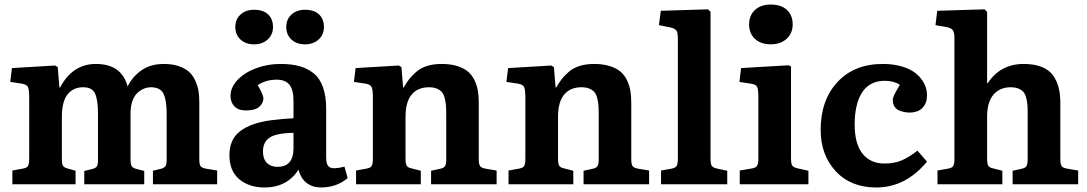

<svg xmlns="http://www.w3.org/2000/svg" viewBox="-20 -807 4760 841"><path d="M34.2 0V-60.1L82 -68.8Q91.3 -70.8 96.9 -74.2Q102.5 -77.6 104.7 -85Q106.9 -92.3 107.4 -98.1Q107.9 -104 107.9 -117.2V-378.9Q107.9 -414.1 102.3 -425.8Q96.7 -437.5 74.2 -440.9L24.9 -448.2L32.2 -508.8L221.2 -520L232.9 -513.2L240.2 -423.8H243.2Q297.9 -526.9 399.9 -526.9Q512.7 -526.9 539.1 -428.2Q560.1 -471.2 599.6 -499Q639.2 -526.9 698.2 -526.9Q737.8 -526.9 766.8 -515.9Q795.9 -504.9 812 -488.5Q828.1 -472.2 837.9 -448Q847.7 -423.8 850.3 -402.8Q853 -381.8 853 -356V-108.9Q853 -87.4 858.4 -79.3Q863.8 -71.3 883.8 -67.9L931.2 -60.1V0H649.9V-59.1L686 -67.9Q700.7 -72.3 705.3 -80.3Q710 -88.4 710 -110.8V-309.1Q710 -368.7 696 -396.7Q682.1 -424.8 641.1 -424.8Q625.5 -424.8 610.6 -418.7Q595.7 -412.6 582 -400.1Q568.4 -387.7 560.1 -364.7Q551.8 -341.8 551.8 -312V-110.8Q551.8 -87.9 556.6 -79.6Q561.5 -71.3 578.1 -66.9L611.8 -58.1V0H349.1V-58.1L384.8 -66.9Q399.4 -70.8 404.3 -78.4Q409.2 -85.9 409.2 -106V-309.1Q409.2 -369.1 396.5 -397Q383.8 -424.8 344.2 -424.8Q300.8 -424.8 275.9 -393.6Q251 -362.3 251 -294.9V-112.8Q251 -88.9 255.6 -81.1Q260.3 -73.2 276.9 -68.8L311 -59.1V0Z M1010.7 -689Q1010.7 -722.2 1033.4 -743.2Q1056.2 -764.2 1092.8 -764.2Q1132.8 -764.2 1154.3 -743.9Q1175.8 -723.6 1175.8 -689Q1175.8 -655.3 1152.6 -634Q1129.4 -612.8 1092.8 -612.8Q1056.2 -612.8 1033.4 -633.8Q1010.7 -654.8 1010.7 -689ZM1233.9 -689Q1233.9 -722.2 1256.6 -743.2Q1279.3 -764.2 1315.9 -764.2Q1356 -764.2 1377.4 -743.9Q1398.9 -723.6 1398.9 -689Q1398.9 -655.3 1375.7 -634Q1352.5 -612.8 1315.9 -612.8Q1279.3 -612.8 1256.6 -633.8Q1233.9 -654.8 1233.9 -689ZM1138.7 14.2Q1071.8 14.2 1028.3 -21.7Q984.9 -57.6 984.9 -127.9Q984.9 -195.8 1031 -231.7Q1077.1 -267.6 1163.6 -279.8Q1222.2 -287.1 1265.6 -289.1V-365.2Q1265.6 -413.6 1247.8 -435.8Q1230 -458 1191.9 -458Q1144.5 -458 1108.9 -434.1Q1133.8 -390.6 1133.8 -377Q1133.8 -356 1116 -339.6Q1098.1 -323.2 1057.6 -323.2Q1024.4 -323.2 1007.1 -340.8Q989.7 -358.4 989.7 -387.2Q989.7 -423.8 1020 -456.3Q1050.3 -488.8 1100.8 -507.8Q1151.4 -526.9 1208.5 -526.9Q1255.4 -526.9 1290.3 -517.6Q1325.2 -508.3 1352.8 -486.6Q1380.4 -464.8 1394.5 -425.5Q1408.7 -386.2 1408.7 -330.1V-115.2Q1408.7 -83 1425 -74Q1441.4 -64.9 1488.8 -77.1L1502.9 -26.9Q1454.1 14.2 1385.7 14.2Q1349.1 14.2 1323.2 -5.6Q1297.4 -25.4 1287.6 -64Q1237.3 14.2 1138.7 14.2ZM1195.8 -76.2Q1265.6 -76.2 1265.6 -158.2V-225.1Q1229 -225.1 1194.8 -217.8Q1131.8 -204.1 1131.8 -144Q1131.8 -110.8 1148.9 -93.5Q1166 -76.2 1195.8 -76.2Z M1539.6 0V-60.1L1587.4 -68.8Q1596.7 -70.8 1602.3 -74.2Q1607.9 -77.6 1610.1 -85Q1612.3 -92.3 1612.8 -98.1Q1613.3 -104 1613.3 -117.2V-378.9Q1613.3 -414.1 1607.7 -425.8Q1602.1 -437.5 1579.6 -440.9L1530.3 -448.2L1537.6 -508.8L1726.6 -520L1738.3 -513.2L1745.6 -423.8H1748.5Q1760.7 -445.3 1772.2 -460.2Q1783.7 -475.1 1803.2 -492.2Q1822.8 -509.3 1850.8 -518.1Q1878.9 -526.9 1914.6 -526.9Q1953.6 -526.9 1982.9 -517.6Q2012.2 -508.3 2030 -493.2Q2047.9 -478 2058.6 -455.3Q2069.3 -432.6 2073.2 -409.2Q2077.1 -385.7 2077.1 -356V-108.9Q2077.1 -87.9 2082.8 -79.6Q2088.4 -71.3 2108.4 -67.9L2155.3 -60.1V0H1868.2V-59.1L1904.3 -66.9Q1923.3 -70.3 1929 -78.9Q1934.6 -87.4 1934.6 -108.9V-309.1Q1934.6 -332.5 1933.1 -348.6Q1931.6 -364.7 1927.2 -380.1Q1922.9 -395.5 1914.8 -404.5Q1906.7 -413.6 1892.8 -419.2Q1878.9 -424.8 1859.4 -424.8Q1810.1 -424.8 1783.2 -392.8Q1756.3 -360.8 1756.3 -294.9V-112.8Q1756.3 -90.8 1761 -82Q1765.6 -73.2 1781.2 -69.8L1823.2 -59.1V0Z M2207.5 0V-60.1L2255.4 -68.8Q2264.6 -70.8 2270.3 -74.2Q2275.9 -77.6 2278.1 -85Q2280.3 -92.3 2280.8 -98.1Q2281.2 -104 2281.2 -117.2V-378.9Q2281.2 -414.1 2275.6 -425.8Q2270 -437.5 2247.6 -440.9L2198.2 -448.2L2205.6 -508.8L2394.5 -520L2406.2 -513.2L2413.6 -423.8H2416.5Q2428.7 -445.3 2440.2 -460.2Q2451.7 -475.1 2471.2 -492.2Q2490.7 -509.3 2518.8 -518.1Q2546.9 -526.9 2582.5 -526.9Q2621.6 -526.9 2650.9 -517.6Q2680.2 -508.3 2698 -493.2Q2715.8 -478 2726.6 -455.3Q2737.3 -432.6 2741.2 -409.2Q2745.1 -385.7 2745.1 -356V-108.9Q2745.1 -87.9 2750.7 -79.6Q2756.3 -71.3 2776.4 -67.9L2823.2 -60.1V0H2536.1V-59.1L2572.3 -66.9Q2591.3 -70.3 2596.9 -78.9Q2602.5 -87.4 2602.5 -108.9V-309.1Q2602.5 -332.5 2601.1 -348.6Q2599.6 -364.7 2595.2 -380.1Q2590.8 -395.5 2582.8 -404.5Q2574.7 -413.6 2560.8 -419.2Q2546.9 -424.8 2527.3 -424.8Q2478 -424.8 2451.2 -392.8Q2424.3 -360.8 2424.3 -294.9V-112.8Q2424.3 -90.8 2429 -82Q2433.6 -73.2 2449.2 -69.8L2491.2 -59.1V0Z M2875.5 0V-60.1L2919.4 -67.9Q2938.5 -71.3 2943.8 -80.1Q2949.2 -88.9 2949.2 -112.8V-636.2Q2949.2 -664.1 2942.6 -673.6Q2936 -683.1 2911.1 -688L2866.2 -696.8L2874.5 -759.8L3081.5 -766.1L3092.3 -754.9V-112.8Q3092.3 -88.9 3097.2 -81.1Q3102.1 -73.2 3120.1 -68.8L3165.5 -59.1V0Z M3261.2 -700.2Q3261.2 -739.3 3286.9 -763.2Q3312.5 -787.1 3356 -787.1Q3401.4 -787.1 3426.8 -763.7Q3452.1 -740.2 3452.1 -700.2Q3452.1 -661.1 3425.5 -637Q3398.9 -612.8 3356 -612.8Q3313 -612.8 3287.1 -636.5Q3261.2 -660.2 3261.2 -700.2ZM3220.2 0V-60.1L3272 -68.8Q3290.5 -71.8 3296.1 -80.8Q3301.8 -89.8 3301.8 -113.8V-381.8Q3301.8 -417 3295.9 -427.5Q3290 -438 3266.1 -440.9L3218.8 -448.2L3226.1 -508.8L3433.1 -521L3444.8 -516.1V-113.8Q3444.8 -89.8 3450 -82Q3455.1 -74.2 3473.1 -69.8L3521 -59.1V0Z M3818.4 14.2Q3706.5 14.2 3640.6 -57.1Q3574.7 -128.4 3574.7 -237.8Q3574.7 -368.7 3648.4 -447.8Q3722.2 -526.9 3846.7 -526.9Q3889.2 -526.9 3923.1 -517.8Q3957 -508.8 3978.5 -494.9Q4000 -481 4014.4 -462.4Q4028.8 -443.8 4034.7 -425.5Q4040.5 -407.2 4040.5 -389.2Q4040.5 -355.5 4020.8 -334.7Q4001 -314 3964.4 -314Q3953.1 -314 3942.4 -315.9Q3931.6 -317.9 3918.9 -323Q3906.2 -328.1 3898.4 -339.8Q3890.6 -351.6 3890.6 -368.2Q3890.6 -378.4 3897 -391.6Q3903.3 -404.8 3921.4 -435.1Q3896 -453.1 3854.5 -453.1Q3820.3 -453.1 3794.7 -438.7Q3769 -424.3 3753.7 -398.2Q3738.3 -372.1 3731 -338.1Q3723.6 -304.2 3723.6 -262.2Q3723.6 -176.3 3758.3 -133.5Q3793 -90.8 3853.5 -90.8Q3897.9 -90.8 3929.7 -104.5Q3961.4 -118.2 3998.5 -147L4040.5 -99.1Q3946.8 14.2 3818.4 14.2Z M4086.4 0V-60.1L4134.8 -68.8Q4144 -70.8 4149.7 -74.2Q4155.3 -77.6 4157.5 -85Q4159.7 -92.3 4160.2 -98.1Q4160.6 -104 4160.6 -117.2V-640.1Q4160.6 -666 4153.3 -675.3Q4146 -684.6 4122.6 -689L4077.6 -696.8L4085.4 -759.8L4292.5 -766.1L4303.7 -754.9V-442.9H4306.6Q4362.3 -526.9 4463.9 -526.9Q4511.2 -526.9 4543.9 -513.4Q4576.7 -500 4593.5 -475.3Q4610.4 -450.7 4617.4 -421.9Q4624.5 -393.1 4624.5 -356V-108.9Q4624.5 -87.9 4630.1 -79.6Q4635.7 -71.3 4655.8 -67.9L4702.6 -60.1V0H4415.5V-59.1L4451.7 -66.9Q4470.2 -70.3 4475.8 -78.9Q4481.4 -87.4 4481.4 -108.9V-309.1Q4481.4 -332.5 4480.2 -348.4Q4479 -364.3 4474.6 -380.1Q4470.2 -396 4462.2 -404.8Q4454.1 -413.6 4440.2 -419.2Q4426.3 -424.8 4406.7 -424.8Q4359.4 -424.8 4331.5 -392.3Q4303.7 -359.9 4303.7 -294.9V-112.8Q4303.7 -90.8 4308.3 -82Q4313 -73.2 4328.6 -69.8L4370.6 -59.1V0Z"/></svg>

Font: Literata Book
Style: Bold
Weight: 700
Designer: Latin by Veronika Burian and Jose Scaglione. Greek by Irene Vlachou. Cyrillic by Vera Evstafieva
Foundry: TypeTogether
Version: Version 2.003;PS 002.003;hotconv 1.0.88;makeotf.lib2.5.64775